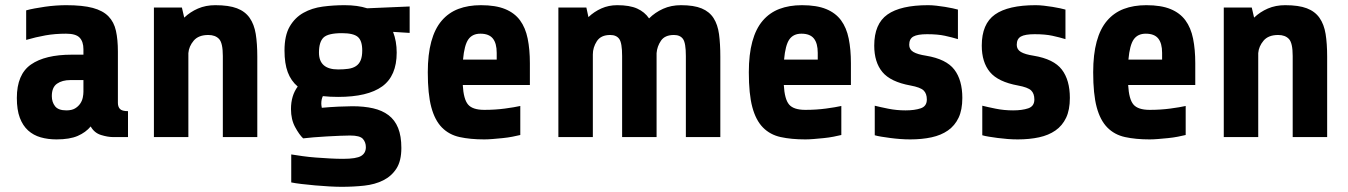

<svg xmlns="http://www.w3.org/2000/svg" viewBox="-20 -529 5202 741"><path d="M416 0Q396 0 370 -8Q344 -16 330 -41Q311 -18 280 -4.5Q249 9 198 9Q165 9 137 1Q109 -7 88.5 -25.5Q68 -44 56.5 -74.5Q45 -105 45 -151Q45 -242 99.5 -280Q154 -318 257 -318H302V-339Q302 -368 287.5 -383.5Q273 -399 235 -399Q192 -399 155.5 -392.5Q119 -386 81 -375V-489Q95 -493 114 -496.5Q133 -500 153.5 -503Q174 -506 195.5 -507.5Q217 -509 235 -509Q299 -509 338 -498.5Q377 -488 398.5 -466Q420 -444 427.5 -410Q435 -376 435 -330V-132Q435 -117 443 -108.5Q451 -100 474 -100V0ZM236 -103Q257 -103 269.5 -110.5Q282 -118 289.5 -129Q297 -140 299.5 -152.5Q302 -165 302 -175V-220H252Q220 -220 200 -206Q180 -192 180 -158Q180 -135 192.5 -119Q205 -103 236 -103Z M574 0V-500H682L691 -461Q714 -483 744 -496Q774 -509 811 -509Q863 -509 894.5 -497Q926 -485 943.5 -460Q961 -435 967 -398Q973 -361 973 -310V0H840V-313Q840 -363 825.5 -378.5Q811 -394 784 -394Q746 -394 727.5 -372Q709 -350 707 -324V0Z M1511 -326Q1511 -236 1455 -195.5Q1399 -155 1285 -155Q1253 -155 1226 -158Q1220 -146 1220 -129Q1220 -123 1222 -113Q1254 -116 1287 -117.5Q1320 -119 1340 -119Q1385 -119 1420 -111Q1455 -103 1479.5 -84.5Q1504 -66 1516.5 -35Q1529 -4 1529 42Q1529 92 1510 121.5Q1491 151 1459 167Q1427 183 1385.5 187.5Q1344 192 1298 192Q1279 192 1251.5 190.5Q1224 189 1196 186.5Q1168 184 1143 181Q1118 178 1104 175V67Q1123 70 1147.5 73.5Q1172 77 1199 79Q1226 81 1253 82.5Q1280 84 1304 84Q1355 84 1373.5 73Q1392 62 1392 39Q1392 20 1380.5 7Q1369 -6 1331 -6Q1317 -6 1292.5 -5Q1268 -4 1241.5 -2.5Q1215 -1 1190 1Q1165 3 1150 5Q1135 -9 1119 -38.5Q1103 -68 1103 -108Q1103 -160 1129 -195Q1103 -217 1090.5 -250.5Q1078 -284 1078 -334Q1078 -392 1098 -426.5Q1118 -461 1151 -479.5Q1184 -498 1225.5 -503.5Q1267 -509 1310 -509Q1360 -509 1397 -497L1561 -504V-402L1497 -406Q1511 -370 1511 -326ZM1378 -334Q1378 -372 1361 -386.5Q1344 -401 1300 -401Q1246 -401 1228.5 -384Q1211 -367 1211 -326Q1211 -261 1285 -261Q1307 -261 1324.5 -263.5Q1342 -266 1354 -274Q1366 -282 1372 -296.5Q1378 -311 1378 -334Z M1766 -201Q1769 -146 1786.5 -125.5Q1804 -105 1849 -105Q1891 -105 1928.5 -110Q1966 -115 1988 -120V-8Q1976 -5 1958 -1.5Q1940 2 1920 4Q1900 6 1881.5 7.5Q1863 9 1849 9Q1795 9 1754 0Q1713 -9 1685.5 -37Q1658 -65 1644.5 -115.5Q1631 -166 1631 -250Q1631 -319 1644.5 -368.5Q1658 -418 1684.5 -449Q1711 -480 1749 -494.5Q1787 -509 1836 -509Q1893 -509 1929.5 -494Q1966 -479 1987 -450.5Q2008 -422 2016.5 -380Q2025 -338 2025 -285V-201ZM1834 -399Q1803 -399 1787.5 -377Q1772 -355 1767 -299H1897V-325Q1897 -362 1882 -380.5Q1867 -399 1834 -399Z M2135 0V-500H2243L2251 -463Q2273 -484 2301 -496.5Q2329 -509 2362 -509Q2410 -509 2439 -496Q2468 -483 2485 -458Q2508 -481 2539 -495Q2570 -509 2608 -509Q2658 -509 2688 -496.5Q2718 -484 2734 -459Q2750 -434 2755 -397Q2760 -360 2760 -310V0H2627V-313Q2627 -363 2616 -378.5Q2605 -394 2581 -394Q2546 -394 2531 -372Q2516 -350 2514 -324V0H2381V-313Q2381 -363 2370 -378.5Q2359 -394 2335 -394Q2299 -394 2283.5 -370Q2268 -346 2268 -319V0Z M3005 -201Q3008 -146 3025.5 -125.5Q3043 -105 3088 -105Q3130 -105 3167.5 -110Q3205 -115 3227 -120V-8Q3215 -5 3197 -1.5Q3179 2 3159 4Q3139 6 3120.5 7.5Q3102 9 3088 9Q3034 9 2993 0Q2952 -9 2924.5 -37Q2897 -65 2883.5 -115.5Q2870 -166 2870 -250Q2870 -319 2883.5 -368.5Q2897 -418 2923.5 -449Q2950 -480 2988 -494.5Q3026 -509 3075 -509Q3132 -509 3168.5 -494Q3205 -479 3226 -450.5Q3247 -422 3255.5 -380Q3264 -338 3264 -285V-201ZM3073 -399Q3042 -399 3026.5 -377Q3011 -355 3006 -299H3136V-325Q3136 -362 3121 -380.5Q3106 -399 3073 -399Z M3694 -151Q3694 -105 3679.5 -74.5Q3665 -44 3638.5 -25.5Q3612 -7 3575 1Q3538 9 3493 9Q3474 9 3454 7.5Q3434 6 3415.5 3.5Q3397 1 3381.5 -1.5Q3366 -4 3356 -7V-121Q3376 -116 3408 -109.5Q3440 -103 3475 -103Q3510 -103 3533.5 -111Q3557 -119 3557 -145Q3557 -168 3544.5 -180Q3532 -192 3494 -199Q3417 -213 3385.5 -251Q3354 -289 3354 -353Q3354 -437 3405 -473Q3456 -509 3562 -509Q3577 -509 3594 -507Q3611 -505 3627 -502.5Q3643 -500 3656.5 -497Q3670 -494 3677 -492V-378Q3654 -385 3626.5 -391Q3599 -397 3558 -397Q3521 -397 3505 -388Q3489 -379 3489 -356Q3489 -338 3505 -328.5Q3521 -319 3554 -314Q3632 -301 3663 -260.5Q3694 -220 3694 -151Z M4109 -151Q4109 -105 4094.5 -74.5Q4080 -44 4053.5 -25.5Q4027 -7 3990 1Q3953 9 3908 9Q3889 9 3869 7.5Q3849 6 3830.5 3.5Q3812 1 3796.5 -1.5Q3781 -4 3771 -7V-121Q3791 -116 3823 -109.5Q3855 -103 3890 -103Q3925 -103 3948.5 -111Q3972 -119 3972 -145Q3972 -168 3959.5 -180Q3947 -192 3909 -199Q3832 -213 3800.5 -251Q3769 -289 3769 -353Q3769 -437 3820 -473Q3871 -509 3977 -509Q3992 -509 4009 -507Q4026 -505 4042 -502.5Q4058 -500 4071.5 -497Q4085 -494 4092 -492V-378Q4069 -385 4041.5 -391Q4014 -397 3973 -397Q3936 -397 3920 -388Q3904 -379 3904 -356Q3904 -338 3920 -328.5Q3936 -319 3969 -314Q4047 -301 4078 -260.5Q4109 -220 4109 -151Z M4334 -201Q4337 -146 4354.5 -125.5Q4372 -105 4417 -105Q4459 -105 4496.5 -110Q4534 -115 4556 -120V-8Q4544 -5 4526 -1.5Q4508 2 4488 4Q4468 6 4449.5 7.5Q4431 9 4417 9Q4363 9 4322 0Q4281 -9 4253.5 -37Q4226 -65 4212.5 -115.5Q4199 -166 4199 -250Q4199 -319 4212.5 -368.5Q4226 -418 4252.5 -449Q4279 -480 4317 -494.5Q4355 -509 4404 -509Q4461 -509 4497.5 -494Q4534 -479 4555 -450.5Q4576 -422 4584.5 -380Q4593 -338 4593 -285V-201ZM4402 -399Q4371 -399 4355.5 -377Q4340 -355 4335 -299H4465V-325Q4465 -362 4450 -380.5Q4435 -399 4402 -399Z M4703 0V-500H4811L4820 -461Q4843 -483 4873 -496Q4903 -509 4940 -509Q4992 -509 5023.5 -497Q5055 -485 5072.5 -460Q5090 -435 5096 -398Q5102 -361 5102 -310V0H4969V-313Q4969 -363 4954.5 -378.5Q4940 -394 4913 -394Q4875 -394 4856.5 -372Q4838 -350 4836 -324V0Z"/></svg>

Font: Share
Style: Bold
Weight: 700
Designer: Ralph du Carrois
Version: Version 1.002